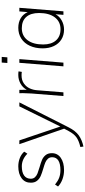

<svg xmlns="http://www.w3.org/2000/svg" viewBox="586 -1326 967 2178"><g transform="rotate(-90 1069.0 -236.5)"><path d="M43 -61 65 -95Q106 -62 143.5 -48Q181 -34 229 -34Q300 -34 337.5 -57.5Q375 -81 375 -128Q375 -157 357.5 -176Q340 -195 315 -205.5Q290 -216 245 -229Q194 -244 162 -258Q130 -272 108 -299Q86 -326 86 -369Q85 -435 135.5 -473.5Q186 -512 271 -512Q322 -512 366 -494.5Q410 -477 438 -445L415 -409Q351 -472 272 -472Q204 -472 167.5 -446Q131 -420 131 -370Q131 -341 148.5 -322.5Q166 -304 191.5 -294Q217 -284 261 -271Q314 -256 345.5 -242.5Q377 -229 399 -202Q421 -175 421 -131Q421 -67 368 -30Q315 7 228 7Q174 7 125 -11Q76 -29 43 -61Z M997 -500 715 57Q675 137 623 174Q571 211 496 227L491 192Q563 175 601.5 147Q640 119 672 59L699 8L523 -500H566L723 -35L952 -500Z M1349 -509 1343 -472Q1327 -475 1304 -475Q1249 -475 1211.5 -448.5Q1174 -422 1156 -382.5Q1138 -343 1135 -300L1111 0H1069L1098 -362Q1102 -428 1102 -462Q1102 -487 1101 -500H1139L1140 -416Q1164 -461 1209.5 -486.5Q1255 -512 1308 -512Q1336 -512 1349 -509Z M1446 -500H1488L1448 0H1406ZM1513 -700 1508 -636H1444L1449 -700Z M2070 -500 2030 0H1990L1997 -90Q1973 -45 1925.5 -19Q1878 7 1823 7Q1759 7 1711 -23Q1663 -53 1636.5 -108Q1610 -163 1610 -236Q1610 -318 1639 -381Q1668 -444 1721 -478Q1774 -512 1843 -512Q1906 -512 1952.5 -484Q1999 -456 2021 -405L2029 -500ZM2011 -276Q2011 -371 1966.5 -421.5Q1922 -472 1838 -472Q1752 -472 1703 -407.5Q1654 -343 1654 -230Q1654 -137 1699.5 -85Q1745 -33 1827 -33Q1913 -33 1962 -98Q2011 -163 2011 -276Z"/></g></svg>

Font: Muli ExtraLight
Style: Italic
Weight: 275
Italic angle: -4.541°
Designer: Vernon Adams
Foundry: Vernon Adams
Version: Version 2.001